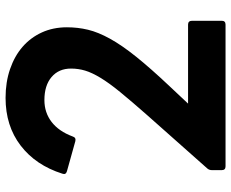

<svg xmlns="http://www.w3.org/2000/svg" viewBox="-92 -722 850 707"><g transform="rotate(-90 333.5 -368.0)"><path d="M75 37Q61 37 61 23V-13Q61 -23 67 -30L263 -251Q315 -310 348.5 -351Q382 -392 401 -423.5Q420 -455 427.5 -480Q435 -505 435 -532Q435 -577 404 -603.5Q373 -630 319 -630Q273 -630 238.5 -603.5Q204 -577 185 -526Q181 -513 168 -516L57 -547Q43 -551 48 -564Q79 -662 151.5 -717.5Q224 -773 327 -773Q385 -773 433 -756.5Q481 -740 515 -710.5Q549 -681 568 -639.5Q587 -598 587 -547Q587 -507 578 -469.5Q569 -432 545 -388.5Q521 -345 478.5 -292Q436 -239 369 -168L306 -101H597Q611 -101 611 -86V23Q611 37 597 37Z"/></g></svg>

Font: LINE Seed JP_TTF Bold
Style: Regular
Weight: 700
Designer: LINE & Fontrix & Fontworks
Version: Version 1.009